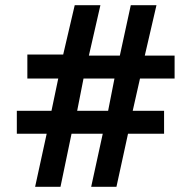

<svg xmlns="http://www.w3.org/2000/svg" viewBox="-20 -717 734 737"><path d="M114.8 0 159.2 -203.6H44.6V-291.6H177.6L203.6 -415.6H85V-507.8H222.6L266.8 -697H365.4L321.2 -503.6H440L482 -697H580.6L535.8 -503.6H650.2V-415.6H517.4L489.4 -291.6H609.8V-203.6H471.4L427 0H330L374.4 -203.6H254.6L212.2 0ZM276.2 -291.6H395L419.4 -415.6H300.6Z"/></svg>

Font: Hanken Grotesk
Style: Regular
Weight: 400
Designer: Alfredo Marco Pradil
Foundry: Hanken Design Co.
Version: Version 3.013